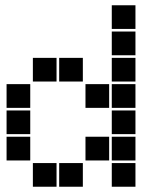

<svg xmlns="http://www.w3.org/2000/svg" viewBox="-20 -715 640 730"><path d="M406 -695Q405 -695 405 -695Q405 -695 405 -694V-606Q405 -605 405 -605Q405 -605 406 -605H494Q495 -605 495 -605Q495 -605 495 -606V-694Q495 -695 495 -695Q495 -695 494 -695ZM406 -595Q405 -595 405 -595Q405 -595 405 -594V-506Q405 -505 405 -505Q405 -505 406 -505H494Q495 -505 495 -505Q495 -505 495 -506V-594Q495 -595 495 -595Q495 -595 494 -595ZM106 -495Q105 -495 105 -495Q105 -495 105 -494V-406Q105 -405 105 -405Q105 -405 106 -405H194Q195 -405 195 -405Q195 -405 195 -406V-494Q195 -495 195 -495Q195 -495 194 -495ZM206 -495Q205 -495 205 -495Q205 -495 205 -494V-406Q205 -405 205 -405Q205 -405 206 -405H294Q295 -405 295 -405Q295 -405 295 -406V-494Q295 -495 295 -495Q295 -495 294 -495ZM406 -495Q405 -495 405 -495Q405 -495 405 -494V-406Q405 -405 405 -405Q405 -405 406 -405H494Q495 -405 495 -405Q495 -405 495 -406V-494Q495 -495 495 -495Q495 -495 494 -495ZM6 -395Q5 -395 5 -395Q5 -395 5 -394V-306Q5 -305 5 -305Q5 -305 6 -305H94Q95 -305 95 -305Q95 -305 95 -306V-394Q95 -395 95 -395Q95 -395 94 -395ZM306 -395Q305 -395 305 -395Q305 -395 305 -394V-306Q305 -305 305 -305Q305 -305 306 -305H394Q395 -305 395 -305Q395 -305 395 -306V-394Q395 -395 395 -395Q395 -395 394 -395ZM406 -395Q405 -395 405 -395Q405 -395 405 -394V-306Q405 -305 405 -305Q405 -305 406 -305H494Q495 -305 495 -305Q495 -305 495 -306V-394Q495 -395 495 -395Q495 -395 494 -395ZM6 -295Q5 -295 5 -295Q5 -295 5 -294V-206Q5 -205 5 -205Q5 -205 6 -205H94Q95 -205 95 -205Q95 -205 95 -206V-294Q95 -295 95 -295Q95 -295 94 -295ZM406 -295Q405 -295 405 -295Q405 -295 405 -294V-206Q405 -205 405 -205Q405 -205 406 -205H494Q495 -205 495 -205Q495 -205 495 -206V-294Q495 -295 495 -295Q495 -295 494 -295ZM6 -195Q5 -195 5 -195Q5 -195 5 -194V-106Q5 -105 5 -105Q5 -105 6 -105H94Q95 -105 95 -105Q95 -105 95 -106V-194Q95 -195 95 -195Q95 -195 94 -195ZM306 -195Q305 -195 305 -195Q305 -195 305 -194V-106Q305 -105 305 -105Q305 -105 306 -105H394Q395 -105 395 -105Q395 -105 395 -106V-194Q395 -195 395 -195Q395 -195 394 -195ZM406 -195Q405 -195 405 -195Q405 -195 405 -194V-106Q405 -105 405 -105Q405 -105 406 -105H494Q495 -105 495 -105Q495 -105 495 -106V-194Q495 -195 495 -195Q495 -195 494 -195ZM106 -95Q105 -95 105 -95Q105 -95 105 -94V-6Q105 -5 105 -5Q105 -5 106 -5H194Q195 -5 195 -5Q195 -5 195 -6V-94Q195 -95 195 -95Q195 -95 194 -95ZM206 -95Q205 -95 205 -95Q205 -95 205 -94V-6Q205 -5 205 -5Q205 -5 206 -5H294Q295 -5 295 -5Q295 -5 295 -6V-94Q295 -95 295 -95Q295 -95 294 -95ZM406 -95Q405 -95 405 -95Q405 -95 405 -94V-6Q405 -5 405 -5Q405 -5 406 -5H494Q495 -5 495 -5Q495 -5 495 -6V-94Q495 -95 495 -95Q495 -95 494 -95Z"/></svg>

Font: Doto Black
Style: Regular
Weight: 900
Monospace: yes
Version: Version 1.000